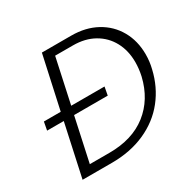

<svg xmlns="http://www.w3.org/2000/svg" viewBox="-146 -813 979 968"><g transform="rotate(-30 344.0 -329.0)"><path d="M661 -389Q661 -347 651 -307Q630 -216 575 -146.5Q520 -77 434 -38.5Q348 0 240 0H69L135 -304H38L47 -352H145L212 -658H383Q466 -658 529 -623.5Q592 -589 626.5 -528Q661 -467 661 -389ZM596 -381Q596 -448 568 -500Q540 -552 488 -581.5Q436 -611 366 -611H262L206 -352H400L391 -304H195L140 -50H254Q388 -50 473.5 -117Q559 -184 587 -302Q596 -343 596 -381Z"/></g></svg>

Font: Ysabeau Infant Semilight
Style: Italic
Weight: 300
Italic angle: -12°
Designer: Christian Thalmann (Catharsis Fonts)
Version: Version 0.003